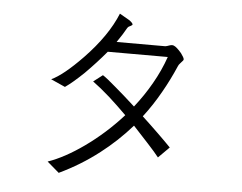

<svg xmlns="http://www.w3.org/2000/svg" viewBox="-52 -819 1105 875"><g transform="rotate(5 500.0 -381.5)"><path d="M507.8 -728.5 461.9 -754.9Q419.9 -651.4 316.4 -543.9Q230.5 -455.1 175.8 -429.7L241.2 -400.4Q275.4 -423.8 326.2 -472.7Q376 -522.5 421.9 -577.1H696.3Q674.8 -514.6 639.6 -453.1Q606.4 -394.5 562.5 -338.9Q507.8 -388.7 470.7 -419.9Q426.8 -458 409.2 -468.8L367.2 -436.5Q402.3 -411.1 445.3 -373Q485.4 -336.9 526.4 -295.9Q448.2 -209 356.4 -143.6Q268.6 -81.1 192.4 -54.7L247.1 -7.8Q345.7 -54.7 428.7 -119.1Q504.9 -177.7 570.3 -252Q613.3 -206.1 640.6 -175.8Q674.8 -138.7 691.4 -117.2L741.2 -167Q716.8 -192.4 682.6 -225.6Q644.5 -262.7 606.4 -297.9Q649.4 -353.5 685.5 -418Q717.8 -474.6 746.1 -540Q749 -546.9 753.9 -551.8Q755.9 -554.7 760.7 -559.6Q769.5 -567.4 769.5 -573.2Q768.6 -581.1 754.9 -599.6Q732.4 -626 719.7 -630.9Q711.9 -634.8 698.2 -629.9Q692.4 -627.9 689.5 -627Q683.6 -625 677.7 -625H458Q471.7 -644.5 481.4 -660.2Q492.2 -677.7 500 -691.4Q502 -695.3 506.8 -699.2Q509.8 -701.2 514.6 -703.1Q524.4 -708 523.4 -710.9Q523.4 -716.8 507.8 -728.5Z"/></g></svg>

Font: Dotum
Style: Regular
Weight: 400
Version: Version 2.21